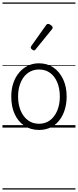

<svg xmlns="http://www.w3.org/2000/svg" viewBox="-20 -1030 629 1550"><path d="M295 19Q227 19 176.5 -15Q126 -49 98.5 -109Q71 -169 71 -250Q71 -310 87.5 -359Q104 -408 134.5 -444Q165 -480 205.5 -499.5Q246 -519 295 -519Q361 -519 411 -485Q461 -451 489.5 -390.5Q518 -330 518 -251Q518 -203 507.5 -161.5Q497 -120 478 -87Q459 -54 432 -30Q405 -6 370.5 6.5Q336 19 295 19ZM295 -31Q334 -31 364.5 -47Q395 -63 417 -92.5Q439 -122 451 -162Q463 -202 463 -251Q463 -315 442.5 -364.5Q422 -414 384.5 -441.5Q347 -469 295 -469Q257 -469 225.5 -453Q194 -437 172 -408Q150 -379 138 -339Q126 -299 126 -250Q126 -186 147 -136.5Q168 -87 205.5 -59Q243 -31 295 -31ZM255 -623Q248 -623 238 -631Q228 -639 228 -647Q228 -649 229.5 -651.5Q231 -654 233 -659L352 -827Q355 -832 359 -834.5Q363 -837 369 -837Q375 -837 383.5 -832Q392 -827 398.5 -820.5Q405 -814 405 -808Q405 -803 404 -800.5Q403 -798 398 -792L268 -632Q262 -623 255 -623ZM0 490H589V500H0ZM0 -20H589V0H0ZM0 -505H589V-500H0ZM0 -1010H589V-1000H0Z"/></svg>

Font: Playwrite PE Guides
Style: Regular
Weight: 400
Designer: Veronika Burian, José Scaglione
Foundry: TypeTogether
Version: Version 1.003